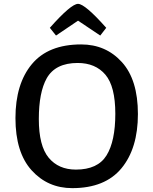

<svg xmlns="http://www.w3.org/2000/svg" viewBox="-20 -962 794 994"><path d="M384 -855 270 -778 238 -818Q348 -942 384 -942Q420 -942 530 -818L499 -778ZM354 12Q227 12 143.5 -80.5Q60 -173 60 -350.5Q60 -528 145 -630Q230 -732 400 -732Q528 -732 611 -640.5Q694 -549 694 -371.5Q694 -194 609 -91Q524 12 354 12ZM373 -84Q486 -84 531.5 -157.5Q577 -231 577 -373Q577 -515 525.5 -575.5Q474 -636 382 -636Q267 -636 222 -557Q181 -484 181 -345.5Q181 -207 232 -145.5Q283 -84 373 -84Z"/></svg>

Font: Convergence
Style: Regular
Weight: 400
Designer: Nicolas Silva and John Vargas
Foundry: Nicolas Silva and Jonh Vargas
Version: Version 1.002